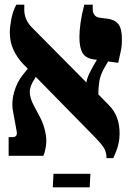

<svg xmlns="http://www.w3.org/2000/svg" viewBox="-20 -667 553 822"><path d="M17 0V-80H34Q57 -80 51 -107L36 -189Q28 -230 40.5 -273Q53 -316 78 -347L99 -373L80 -392Q55 -418 38.5 -452Q22 -486 22 -528Q22 -551 28.5 -585.5Q35 -620 50 -647H84V-623Q84 -604 92.5 -584Q101 -564 122 -544L350 -314Q352 -331 364 -355.5Q376 -380 389 -401L395 -411L380 -413Q346 -418 333 -441Q320 -464 320 -508Q320 -535 325 -570.5Q330 -606 341 -647H377V-628Q377 -613 384.5 -603Q392 -593 407 -591L440 -587Q471 -583 486.5 -564Q502 -545 502 -498Q502 -469 497 -447.5Q492 -426 486 -398L443 -404L426 -375Q409 -345 405 -317Q401 -289 401 -263L447 -216Q492 -171 492 -96Q492 -69 485.5 -44.5Q479 -20 465 10H436Q436 -13 427 -30Q418 -47 388 -78L133 -338L128 -329Q107 -298 107.5 -271.5Q108 -245 128 -209L153 -162Q170 -129 176.5 -88Q183 -47 166 0ZM206 135 209 77H367L364 135Z"/></svg>

Font: Noto Serif Hebrew Condensed Black
Style: Regular
Weight: 900
Width: 3
Designer: Monotype Design Team
Foundry: Monotype Imaging Inc.
Version: Version 2.004; ttfautohint (v1.8.4.7-5d5b)